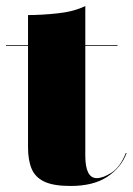

<svg xmlns="http://www.w3.org/2000/svg" viewBox="-20 -610 440 637"><path d="M400 -102Q382 -54 336 -23.5Q290 7 214 7Q158 7 127.5 -7.2Q97 -21.5 85 -50Q73 -78.5 73 -121V-457.5H0V-460H73V-560Q118 -560 171.8 -565.8Q225.5 -571.5 263 -590V-460H370V-457.5H263V-94Q263 -19 301 -19Q322 -19 350.5 -37.5Q379 -56 397.5 -102.5Z"/></svg>

Font: Bodoni* 72pt Fatface
Style: Regular
Weight: 900
Version: Version 2.3